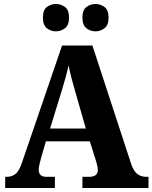

<svg xmlns="http://www.w3.org/2000/svg" viewBox="-20 -942 764 962"><path d="M6 0V-56H14Q38 -56 56.5 -69.5Q75 -83 90 -127L291 -714H443L638 -118Q650 -84 668.5 -70Q687 -56 713 -56H724V0H393V-56H428Q445 -56 457.5 -63.5Q470 -71 470 -90Q470 -103 466 -117Q462 -131 460 -139L430 -234H210L187 -155Q184 -143 179 -124Q174 -105 174 -92Q174 -75 183 -65.5Q192 -56 214 -56H255V0ZM231 -298H410L356 -487Q347 -518 338.5 -549.5Q330 -581 324 -614Q309 -551 290 -490ZM459 -785Q433 -785 413 -800.5Q393 -816 393 -854Q393 -892 413 -907Q433 -922 459 -922Q483 -922 503.5 -907Q524 -892 524 -854Q524 -816 503.5 -800.5Q483 -785 459 -785ZM260 -785Q235 -785 215 -800.5Q195 -816 195 -854Q195 -892 215 -907Q235 -922 260 -922Q285 -922 305.5 -907Q326 -892 326 -854Q326 -816 305.5 -800.5Q285 -785 260 -785Z"/></svg>

Font: Noto Serif Myanmar SemiCondensed ExtraBold
Style: Regular
Weight: 800
Width: 4
Designer: Ben Mitchell and the Monotype Design Team
Foundry: Monotype Imaging Inc.
Version: Version 2.106; ttfautohint (v1.8.4.7-5d5b)